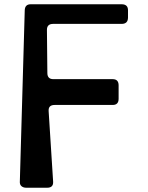

<svg xmlns="http://www.w3.org/2000/svg" viewBox="-20 -880 693 900"><path d="M96 -832Q97 -860 124 -860H550Q580 -860 580 -832V-798Q580 -768 550 -768H229Q200 -768 200 -740L202 -538Q202 -509 230 -509H508Q536 -509 536 -480V-417Q536 -388 508 -388H236Q206 -388 208 -359L229 -29Q231 0 201 0H103Q89 0 80.5 -7.5Q72 -15 73 -29Z"/></svg>

Font: OpenDyslexic 3
Style: Regular
Weight: 400
Designer: Abelardo Gonzalez
Version: Version 1.000;PS 001.001;hotconv 1.0.56